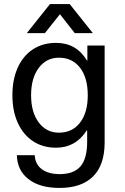

<svg xmlns="http://www.w3.org/2000/svg" viewBox="-20 -732 613 945"><path d="M408 -434H410V-508H495V-31Q495 80 438 136.5Q381 193 273 193Q176 193 120.5 150Q65 107 63 32H151Q153 76 185.5 100.5Q218 125 274 125Q343 125 376 87Q409 49 409 -35V-90H407Q352 -5 256 -5Q191 -5 142.5 -37Q94 -69 67.5 -127.5Q41 -186 41 -263Q41 -341 67.5 -399.5Q94 -458 142.5 -489.5Q191 -521 256 -521Q356 -521 408 -434ZM133 -263Q133 -180 170.5 -129.5Q208 -79 270 -79Q336 -79 374 -128.5Q412 -178 412 -263Q412 -349 374 -398.5Q336 -448 270 -448Q208 -448 170.5 -397.5Q133 -347 133 -263ZM275 -662 201 -569H112L226 -712H323L437 -569H348Z"/></svg>

Font: CST
Style: Regular
Weight: 400
Version: Version 1.00